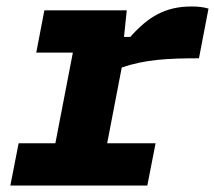

<svg xmlns="http://www.w3.org/2000/svg" viewBox="-20 -573 664 593"><path d="M371.5 -541H117L92 -410.5H205L151 -130.5H37.5L12 0H435L460.5 -130.5H311L356 -364.5C427.5 -389 497.5 -393 594.5 -393L624 -546.5C608.5 -551 592.5 -553 572 -553C490 -553 437.5 -521 382.5 -459H363Z"/></svg>

Font: Monaspace Neon ExtraBold
Style: Italic
Weight: 800
Italic angle: -11°
Designer: Riley Cran & the Lettermatic Team
Foundry: Lettermatic
Version: Version 1.200 (Monaspace Neon)